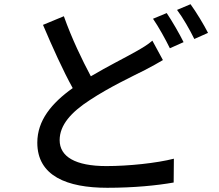

<svg xmlns="http://www.w3.org/2000/svg" viewBox="-20 -847 1040 911"><path d="M703 -654C681 -635 656 -620 624 -602C573 -573 492 -533 411 -485C370 -562 321 -663 283 -770L184 -729C229 -623 279 -512 325 -429C224 -357 157 -275 157 -170C157 -12 298 44 489 44C615 44 725 33 804 19L805 -94C723 -73 590 -59 485 -59C337 -59 263 -104 263 -182C263 -254 318 -315 406 -372C500 -434 603 -482 668 -515C700 -532 727 -546 753 -562ZM706 -758C733 -719 766 -659 786 -618L851 -647C832 -686 796 -748 771 -785ZM820 -800C848 -763 881 -705 902 -662L967 -691C949 -727 911 -790 884 -827Z"/></svg>

Font: Noto Sans CJK KR Medium
Style: Regular
Weight: 500
Designer: Ryoko NISHIZUKA (kana & ideographs); Paul D. Hunt (Latin, Greek & Cyrillic); Wenlong ZHANG (bopomofo); Sandoll Communica
Foundry: Adobe Systems Incorporated
Version: Version 1.004;PS 1.004;hotconv 1.0.82;makeotf.lib2.5.63406